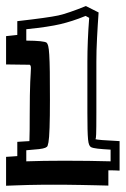

<svg xmlns="http://www.w3.org/2000/svg" viewBox="-52 -526 410 626"><path d="M-32.2 -14.6Q-21 -15.6 -11.7 -15.9Q-2.4 -16.1 4.4 -17.1V-63.5Q17.1 -64.5 26.6 -64.9Q36.1 -65.4 43.9 -65.9Q44.4 -82.5 44.7 -103.8Q44.9 -125 44.9 -151.4Q44.9 -189 45.4 -215.3Q45.9 -241.7 46.6 -259.3Q47.4 -276.9 48.1 -287.1Q48.8 -297.4 48.8 -303Q48.8 -308.6 47.9 -311Q46.9 -313.5 44.9 -314.9Q38.6 -314.9 18.6 -315.2Q-1.5 -315.4 -32.2 -315.9V-408.2Q-22.5 -409.2 -13.2 -410.2Q-3.9 -411.1 4.4 -412.1V-457Q104 -468.3 138.2 -475.6Q155.3 -479.5 177.2 -487.1Q199.2 -494.6 228 -506.3L269.5 -485.4Q268.1 -466.3 266.8 -445.1Q265.6 -423.8 264.4 -402.6Q263.2 -381.3 262.7 -361.3Q262.2 -341.3 262.2 -324.7V-158.7Q262.2 -131.8 262 -114.7Q261.7 -97.7 261.5 -88.1Q261.2 -78.6 260.5 -75.4Q259.8 -72.3 258.3 -72.8Q261.2 -70.8 281.2 -69.3Q301.3 -67.9 337.9 -65.9V30.3Q329.6 29.8 320.3 29.5Q311 29.3 301.3 29.3V79.1Q283.7 78.6 261 78.1Q238.3 77.6 214.1 77.1Q189.9 76.7 165.8 76.4Q141.6 76.2 121.1 76.2Q103.5 76.2 82.3 76.4Q61 76.7 40 77.1Q19 77.6 0 78.4Q-19 79.1 -32.2 79.6ZM33.7 0Q60.5 -1 91.6 -1.5Q122.6 -2 157.7 -2Q199.2 -2 236.3 -1.5Q273.4 -1 308.6 0V-38.1Q282.2 -39.6 266.6 -41.3Q251 -43 244.6 -46.4Q241.2 -48.3 238.8 -53.7Q236.3 -59.1 235.1 -71.5Q233.9 -84 233.4 -105Q232.9 -126 232.9 -158.7V-324.7Q232.9 -391.6 238.8 -467.8L227.1 -474.1Q204.6 -464.8 184.1 -458.3Q163.6 -451.7 145 -447.3Q126.5 -442.9 98.6 -438.7Q70.8 -434.6 33.7 -430.7V-393.6Q92.3 -393.1 100.1 -386.7Q103 -384.3 105.2 -376Q107.4 -367.7 108.6 -347.4Q109.9 -327.1 110.4 -292Q110.8 -256.8 110.8 -200.2Q110.8 -144 109.6 -109.4Q108.4 -74.7 106 -62Q104.5 -55.2 103.3 -51Q102.1 -46.9 95.7 -44.2Q89.4 -41.5 75.2 -39.8Q61 -38.1 33.7 -36.1Z"/></svg>

Font: XB Kayhan Sayeh
Style: Regular
Weight: 700
Designer: Behnam
Foundry: Irmug
Version: Version 7.300 2009